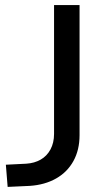

<svg xmlns="http://www.w3.org/2000/svg" viewBox="-20 -725 433 753"><path d="M10 8 3 -79 83 -83Q115 -85 139.5 -99Q164 -113 178 -139Q192 -165 192 -200V-705H292V-195Q292 -137 268 -93.5Q244 -50 200 -25Q156 0 97 4Z"/></svg>

Font: Nunito Sans 12pt ExtraLight 8pt Medium
Style: Regular
Weight: 500
Version: Version 3.101;gftools[0.9.27]